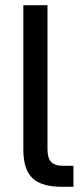

<svg xmlns="http://www.w3.org/2000/svg" viewBox="-20 -720 317 740"><path d="M70 -142V-700H163V-145Q163 -111 177 -96Q191 -81 223 -81H263V0H219Q140 0 105 -33.5Q70 -67 70 -142Z"/></svg>

Font: Bai Jamjuree Medium
Style: Regular
Weight: 500
Version: Version 1.000; ttfautohint (v1.6)